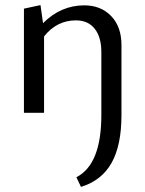

<svg xmlns="http://www.w3.org/2000/svg" viewBox="-20 -443 571 754"><path d="M311 -422Q376 -422 416.5 -380Q457 -338 457 -266V9Q457 128 418 197Q379 266 298 291L280 253Q378 203 378 9V-239Q378 -297 352 -330Q326 -363 278 -363Q203 -363 153 -300V0H74V-409L139 -423L149 -352Q219 -422 311 -422Z"/></svg>

Font: EauTestInfant Medium
Style: Regular
Weight: 500
Designer: Christian Thalmann (Catharsis Fonts)
Version: Version 0.001;PS 000.001;hotconv 1.0.88;makeotf.lib2.5.64775